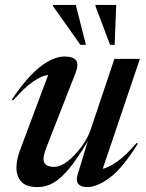

<svg xmlns="http://www.w3.org/2000/svg" viewBox="-20 -752 596 783"><path d="M296 -38 338 -176.5Q296 -105.5 262 -64.5Q228 -23.5 197.2 -6.2Q166.5 11 134.5 11Q85.5 11 66.2 -11.8Q47 -34.5 47 -68Q47 -99.5 60 -135L176.5 -446.5Q153 -444 118.2 -421.5Q83.5 -399 33.5 -342.5L28.5 -346.5Q92 -440 145.2 -480.8Q198.5 -521.5 243 -521.5Q277.5 -521.5 289.8 -506.5Q302 -491.5 288.5 -455.5L171 -155.5Q157.5 -120.5 157.5 -103.5Q157.5 -71.5 201 -71.5Q227 -71.5 257 -95.2Q287 -119 312 -153.2Q337 -187.5 348.5 -219.5L446.5 -512H550.5L399 -63.5Q423.5 -69 458.2 -93.2Q493 -117.5 537.5 -169.5L542 -166Q481 -67.5 428.8 -28.2Q376.5 11 335.5 11Q310 11 299.5 -1.8Q289 -14.5 296 -38ZM330.5 -569H308L195.5 -728L197 -732H289ZM447.5 -569H429L369 -728L369.5 -732H454Z"/></svg>

Font: Newsreader Display Medium
Style: Italic
Weight: 500
Italic angle: -17°
Designer: Hugues Gentile
Foundry: Production Type
Version: Version 1.001